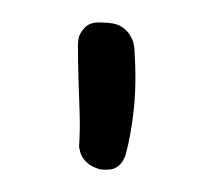

<svg xmlns="http://www.w3.org/2000/svg" viewBox="-20 -652 188 170"><path d="M69 -502Q61 -504 56.5 -508.5Q52 -513 51 -517.5Q50 -522 50 -522Q51 -537 50.5 -552Q50 -567 49.5 -582Q49 -597 49 -613Q49 -613 49.5 -617.5Q50 -622 55 -627.5Q60 -633 71 -632Q81 -632 86.5 -629Q92 -626 95 -621Q98 -616 98.5 -612.5Q99 -609 99 -609Q101 -579 98.5 -555.5Q96 -532 91 -514Q91 -514 89 -510Q87 -506 82.5 -503.5Q78 -501 69 -502Z"/></svg>

Font: Sour Gummy Black ExtraLight
Style: Regular
Weight: 250
Version: Version 1.000